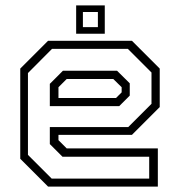

<svg xmlns="http://www.w3.org/2000/svg" viewBox="-20 -691 666 711"><path d="M468.5 -540 571.5 -437V-294.5L468.5 -191.5H196.5V-172L227 -141.5H564.5V0H158L55 -103V-437L158 -540ZM413.5 -429 460.5 -382.5V-337L421.5 -298H164.5V-380.5L213 -429ZM453.5 -510H172.5L83.5 -420.5V-117.5L171.5 -29.5H532.5V-110.5H211.5L164.5 -157.5V-220.5H455L541 -306.5V-422.5ZM399.5 -398.5H227L196.5 -368V-328H409.5L430.5 -349V-368ZM262 -566V-671H368V-566ZM287 -590.5H342.5V-646.5H287Z"/></svg>

Font: Tourney Thin Light
Style: Regular
Weight: 300
Version: Version 1.015